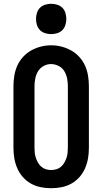

<svg xmlns="http://www.w3.org/2000/svg" viewBox="-20 -985 540 1013"><path d="M250 8Q222 8 194.5 2.5Q167 -3 143 -16.5Q119 -30 100.5 -51Q82 -72 71 -97.5Q60 -123 55.5 -150Q51 -177 51 -205V-530Q51 -558 55.5 -585.5Q60 -613 71 -638Q82 -663 101 -684Q120 -705 144 -718.5Q168 -732 195 -739Q222 -746 250 -746Q278 -746 305 -739Q332 -732 356 -718.5Q380 -705 399 -684Q418 -663 429 -638Q440 -613 444.5 -585.5Q449 -558 449 -530V-205Q449 -177 444.5 -150Q440 -123 429 -97.5Q418 -72 399.5 -51Q381 -30 357 -16.5Q333 -3 305.5 2.5Q278 8 250 8ZM250 -88Q264 -88 277.5 -92Q291 -96 301.5 -105Q312 -114 319 -126Q326 -138 330.5 -151Q335 -164 336.5 -177.5Q338 -191 338 -205V-530Q338 -551 334 -571.5Q330 -592 319 -610Q308 -628 288.5 -637.5Q269 -647 249 -647Q228 -647 209.5 -636.5Q191 -626 180.5 -608.5Q170 -591 166 -570.5Q162 -550 162 -530V-205Q162 -191 163.5 -177.5Q165 -164 169.5 -151Q174 -138 181 -126Q188 -114 198.5 -105Q209 -96 222.5 -92Q236 -88 250 -88ZM250 -805Q234 -805 218 -810Q202 -815 191 -826Q180 -837 175 -853Q170 -869 170 -885Q170 -901 175 -917Q180 -933 191 -944Q202 -955 218 -960Q234 -965 250 -965Q266 -965 282 -960Q298 -955 309 -944Q320 -933 325 -917Q330 -901 330 -885Q330 -869 325 -853Q320 -837 309 -826Q298 -815 282 -810Q266 -805 250 -805Z"/></svg>

Font: Zed Mono
Style: Bold
Weight: 700
Monospace: yes
Designer: Belleve Invis
Foundry: Belleve Invis
Version: Version 1.0.0; ttfautohint (v1.8.4)